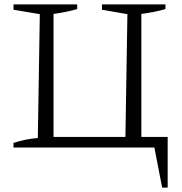

<svg xmlns="http://www.w3.org/2000/svg" viewBox="-20 -667 822 868"><path d="M619 -48H738V181H713L678 0H41V-21Q69 -30 96.5 -35.5Q124 -41 151 -43L160 -603L41 -623V-647H329V-626Q305 -619 278 -613.5Q251 -608 222 -604V-48H547L556 -603L441 -623V-647H728V-626Q704 -619 676.5 -613.5Q649 -608 619 -604Z"/></svg>

Font: Piazzolla Light
Style: Regular
Weight: 300
Designer: Juan Pablo del Peral
Foundry: Huerta Tipografica
Version: Version 1.330